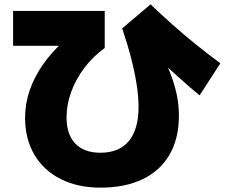

<svg xmlns="http://www.w3.org/2000/svg" viewBox="-20 -788 1040 880"><path d="M440 72Q336 72 258 32.5Q180 -7 137.5 -79Q95 -151 95 -248Q95 -312 115.5 -372.5Q136 -433 176 -491Q216 -549 276 -603L305 -578H40V-738H460V-568Q407 -530 367.5 -478Q328 -426 306.5 -367.5Q285 -309 285 -250Q285 -172 325 -130Q365 -88 440 -88Q526 -88 570.5 -141.5Q615 -195 615 -298Q615 -344 606.5 -399.5Q598 -455 581.5 -519.5Q565 -584 540 -658L670 -768Q719 -721 772.5 -673.5Q826 -626 881.5 -581.5Q937 -537 990 -498L895 -351Q874 -368 850 -388.5Q826 -409 793 -439Q760 -469 710 -515L723 -540Q751 -480 768 -432Q785 -384 792.5 -342Q800 -300 800 -258Q800 -154 757.5 -80Q715 -6 634.5 33Q554 72 440 72Z"/></svg>

Font: M PLUS 1 Black
Style: Regular
Weight: 900
Designer: Coji Morishita
Foundry: UNDERFOREST DESIGN
Version: Version 1.001